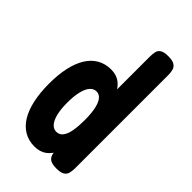

<svg xmlns="http://www.w3.org/2000/svg" viewBox="-219 -784 868 868"><g transform="rotate(45 215.5 -349.5)"><path d="M179 9Q142 9 113 -8Q84 -25 64.5 -57Q45 -89 35 -135Q25 -181 25 -239Q25 -297 35 -342Q45 -387 64.5 -418.5Q84 -450 113 -466.5Q142 -483 179 -483Q213 -483 236 -465.5Q259 -448 273 -415.5Q287 -383 293.5 -337.5Q300 -292 300 -236Q300 -180 294 -134.5Q288 -89 274 -57Q260 -25 237 -8Q214 9 179 9ZM202 -108Q222 -108 234 -124Q246 -140 251 -169Q256 -198 256 -236Q256 -275 250.5 -304Q245 -333 233 -349.5Q221 -366 202 -366Q184 -366 171 -351Q158 -336 151 -307Q144 -278 144 -236Q144 -195 151 -166.5Q158 -138 171 -123Q184 -108 202 -108ZM319 9Q291 9 277.5 -0.5Q264 -10 261 -31V-647Q261 -665 264 -678.5Q267 -692 279.5 -700Q292 -708 319 -708Q347 -708 359.5 -699.5Q372 -691 375.5 -677.5Q379 -664 379 -647V-51Q379 -35 375.5 -21Q372 -7 359.5 1Q347 9 319 9Z"/></g></svg>

Font: Fredoka Condensed Medium
Style: Regular
Weight: 500
Width: 3
Designer: Ben Nathan
Foundry: Milena B. Brandão, Ben Nathan
Version: Version 2.001